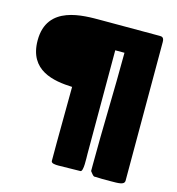

<svg xmlns="http://www.w3.org/2000/svg" viewBox="-111 -824 868 943"><g transform="rotate(15 323.0 -353.0)"><path d="M392.6 -76.2V-603.5H439.5C439.5 -416 431.6 -216.8 431.6 -31.2V0C437.5 5.9 446.3 22.5 455.1 22.5C465.8 21.5 477.5 23.4 492.2 23.4H535.2C577.1 23.4 605.5 23.4 607.4 3.9V-703.1C607.4 -727.5 595.7 -728.5 584 -728.5H289.1C197.3 -728.5 11.7 -732.4 11.7 -552.7C11.7 -398.4 139.6 -378.9 234.4 -375C234.4 -278.3 232.4 -189.5 232.4 -91.8V2C232.4 14.6 253.9 15.6 269.5 15.6C304.7 15.6 345.7 13.7 380.9 13.7C397.1 13.7 392.6 -57.3 392.6 -76.2Z"/></g></svg>

Font: Bowlby One SC
Style: Regular
Weight: 400
Width: 1
Version: Version 1.2